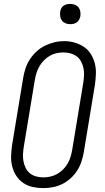

<svg xmlns="http://www.w3.org/2000/svg" viewBox="-20 -957 540 985"><path d="M201 8Q173 8 146.5 2Q120 -4 98.5 -19Q77 -34 63 -56Q49 -78 42.5 -103.5Q36 -129 37 -157Q38 -185 42 -213L99 -558Q103 -582 111 -606.5Q119 -631 133.5 -653Q148 -675 167.5 -693Q187 -711 210.5 -722.5Q234 -734 258.5 -740Q283 -746 309 -746Q337 -746 363 -738.5Q389 -731 410.5 -716.5Q432 -702 446 -679.5Q460 -657 466.5 -631.5Q473 -606 472 -578Q471 -550 467 -522L410 -177Q406 -153 398 -128.5Q390 -104 376 -82Q362 -60 342 -42Q322 -24 298.5 -12.5Q275 -1 250 3.5Q225 8 201 8ZM202 -47Q220 -47 238 -51Q256 -55 272.5 -64Q289 -73 303 -87Q317 -101 326.5 -117Q336 -133 341.5 -151Q347 -169 350 -186L407 -531Q410 -550 411 -569.5Q412 -589 408.5 -606.5Q405 -624 396.5 -640.5Q388 -657 374 -667.5Q360 -678 342 -683Q324 -688 305 -688Q287 -688 269 -684Q251 -680 235 -670.5Q219 -661 205.5 -647.5Q192 -634 182.5 -617.5Q173 -601 167.5 -583.5Q162 -566 159 -549L102 -204Q99 -185 98 -166Q97 -147 100.5 -129Q104 -111 112 -95Q120 -79 133.5 -68Q147 -57 165 -52Q183 -47 202 -47ZM340 -833Q328 -833 316.5 -837.5Q305 -842 298 -851Q291 -860 289 -872.5Q287 -885 289 -898Q290 -906 294.5 -914.5Q299 -923 306.5 -928Q314 -933 323 -935Q332 -937 340 -937Q353 -937 364.5 -932.5Q376 -928 383 -919Q390 -910 392 -897.5Q394 -885 392 -872Q390 -864 385.5 -855.5Q381 -847 373.5 -842Q366 -837 357.5 -835Q349 -833 340 -833Z"/></svg>

Font: Iosevka Curly Slab LtObl
Style: Regular
Weight: 300
Italic angle: -9°
Monospace: yes
Designer: Belleve Invis
Foundry: Belleve Invis
Version: Version 11.0.0; ttfautohint (v1.8.3)